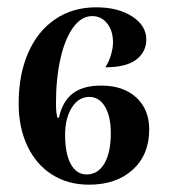

<svg xmlns="http://www.w3.org/2000/svg" viewBox="-20 -496 469 525"><path d="M232 -452Q203 -452 180.5 -421.5Q158 -391 145.5 -336.5Q133 -282 133 -212Q133 -189 137 -174H141Q151 -219 179 -240.5Q207 -262 257 -262Q317 -262 352.5 -229.5Q388 -197 388 -142Q388 -73 343 -32Q298 9 223 9Q166 9 122.5 -18.5Q79 -46 55 -96.5Q31 -147 31 -213Q31 -292 57 -351.5Q83 -411 131 -443.5Q179 -476 243 -476Q303 -476 341.5 -451Q380 -426 380 -388Q380 -354 352.5 -333Q325 -312 268 -312Q278 -327 283.5 -346Q289 -365 289 -380Q289 -412 273 -432Q257 -452 232 -452ZM158 -127Q158 -76 173.5 -47.5Q189 -19 217 -19Q248 -19 265.5 -49Q283 -79 283 -132Q283 -178 267 -204.5Q251 -231 224 -231Q195 -231 176.5 -202Q158 -173 158 -127Z"/></svg>

Font: Katibeh
Style: Regular
Weight: 400
Designer: Arabic design by Kourosh Beigpour, Latin design by Eduardo Tunni, engineering by Lasse Fister
Version: Version 1.000